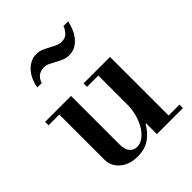

<svg xmlns="http://www.w3.org/2000/svg" viewBox="-207 -852 985 985"><g transform="rotate(-45 285.0 -359.5)"><path d="M478 -25H557V0H368V-78H364Q342 -39 307 -13.5Q272 12 216 12Q158 12 121.5 -19.5Q85 -51 85 -97V-425H7V-450H195V-100Q195 -62 210 -43.5Q225 -25 251 -25Q273 -25 294 -40Q315 -55 331.5 -81Q348 -107 358 -142.5Q368 -178 368 -219V-425H286V-450H478ZM455 -731Q450 -707 440.5 -684.5Q431 -662 416.5 -644Q402 -626 382 -615Q362 -604 336 -604Q315 -604 297.5 -611.5Q280 -619 264 -628Q248 -637 232.5 -644.5Q217 -652 199 -652Q174 -652 157.5 -638Q141 -624 136 -603H103Q107 -626 116.5 -648.5Q126 -671 141 -688.5Q156 -706 176 -717Q196 -728 221 -728Q241 -728 258.5 -720.5Q276 -713 292.5 -704Q309 -695 325 -687.5Q341 -680 358 -680Q386 -680 401 -697.5Q416 -715 421 -731Z"/></g></svg>

Font: Libre Bodoni
Style: Regular
Weight: 400
Designer: Pablo Impallari, Rodrigo Fuenzalida
Foundry: Pablo Impallari, Rodrigo Fuenzalida
Version: Version 1.001; ttfautohint (v1.5.65-e2d9)